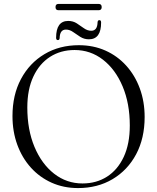

<svg xmlns="http://www.w3.org/2000/svg" viewBox="-20 -943 800 977"><path d="M381.5 -713Q455 -713 516.2 -685.8Q577.5 -658.5 622.2 -609Q667 -559.5 691.5 -492.8Q716 -426 716 -347.5Q716 -239.5 672.8 -158.2Q629.5 -77 553 -31.5Q476.5 14 377 14Q304 14 243 -13.2Q182 -40.5 137.2 -90Q92.5 -139.5 68 -206.5Q43.5 -273.5 43.5 -352.5Q43.5 -460 86.8 -541Q130 -622 206.2 -667.5Q282.5 -713 381.5 -713ZM640.5 -304Q640.5 -416.5 604 -503.2Q567.5 -590 504 -639.2Q440.5 -688.5 359.5 -688.5Q289 -688.5 234.8 -653.8Q180.5 -619 149.8 -553.5Q119 -488 119 -396Q119 -282.5 155.5 -195.5Q192 -108.5 255.5 -59Q319 -9.5 400 -9.5Q470.5 -9.5 524.8 -44.2Q579 -79 609.8 -145Q640.5 -211 640.5 -304ZM432.5 -743Q408 -743 388.5 -755.5Q369 -768 351.8 -780.2Q334.5 -792.5 315.5 -792.5Q284.5 -792.5 283.5 -749Q282.5 -739 274.5 -739Q265.5 -739 265.5 -751Q265.5 -836.5 327 -836.5Q352 -836.5 371 -824Q390 -811.5 407.5 -799Q425 -786.5 444.5 -786.5Q475.5 -786.5 476.5 -830Q477.5 -840.5 485.5 -840.5Q494.5 -840.5 494.5 -828.5Q494.5 -743 432.5 -743ZM262.5 -907Q262.5 -923 277.5 -923H482Q497.5 -923 497.5 -907Q497.5 -891 482 -891H277.5Q262.5 -891 262.5 -907Z"/></svg>

Font: Fraunces 72pt S000 Light
Style: Regular
Weight: 300
Version: Version 1.000; ttfautohint (v1.8.3)